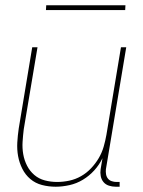

<svg xmlns="http://www.w3.org/2000/svg" viewBox="-20 -699 540 727"><path d="M191 8Q164 8 139 1.5Q114 -5 95 -21Q76 -37 64.5 -60Q53 -83 48.5 -108Q44 -133 45.5 -159.5Q47 -186 51 -213L102 -520H122L70 -210Q67 -186 65.5 -162Q64 -138 68 -115Q72 -92 82.5 -71.5Q93 -51 110 -36.5Q127 -22 149.5 -16Q172 -10 197 -10Q219 -10 242.5 -15Q266 -20 287 -32Q308 -44 325 -62Q342 -80 354 -100.5Q366 -121 372.5 -143.5Q379 -166 383 -189L438 -520H458L381 -58Q380 -49 381.5 -39.5Q383 -30 388.5 -23Q394 -16 403 -13Q412 -10 421 -10H433V8H418Q405 8 392.5 4Q380 0 372 -9.5Q364 -19 361.5 -32Q359 -45 361 -58L368 -100Q356 -75 337 -54Q318 -33 294 -18.5Q270 -4 243 2Q216 8 191 8ZM154 -661 155 -679H455L454 -661Z"/></svg>

Font: Iosevka Curly Thin
Style: Italic
Weight: 100
Italic angle: -9°
Monospace: yes
Designer: Belleve Invis
Foundry: Belleve Invis
Version: Version 22.1.2; ttfautohint (v1.8.4)